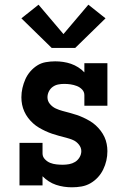

<svg xmlns="http://www.w3.org/2000/svg" viewBox="-20 -789 540 817"><path d="M286 8Q269 8 252 5.5Q235 3 218.5 -2.5Q202 -8 187.5 -17.5Q173 -27 161 -39V0H63V-181H161V-136Q161 -122 171 -111.5Q181 -101 193.5 -96Q206 -91 220 -89.5Q234 -88 247 -88Q261 -88 274.5 -90.5Q288 -93 299.5 -100Q311 -107 318.5 -119.5Q326 -132 326 -146Q326 -161 315.5 -174Q305 -187 291 -193Q277 -199 261.5 -203Q246 -207 231 -211Q216 -215 201.5 -220Q187 -225 173 -231.5Q159 -238 145.5 -246Q132 -254 120.5 -264.5Q109 -275 99.5 -287.5Q90 -300 83.5 -314.5Q77 -329 74 -344Q71 -359 71 -375Q71 -395 75.5 -414.5Q80 -434 88 -452Q96 -470 109 -485Q122 -500 138.5 -510.5Q155 -521 175 -524.5Q195 -528 215 -528Q232 -528 249 -525.5Q266 -523 282 -517.5Q298 -512 313 -502.5Q328 -493 339 -481V-520H437V-339H339V-384Q339 -398 329.5 -408Q320 -418 307 -423Q294 -428 280.5 -430Q267 -432 253 -432Q240 -432 227.5 -429.5Q215 -427 204.5 -419.5Q194 -412 188 -400Q182 -388 182 -375Q182 -359 192.5 -346.5Q203 -334 217 -327.5Q231 -321 246 -317Q261 -313 276 -309Q291 -305 306 -300Q321 -295 335 -288.5Q349 -282 362.5 -274Q376 -266 387.5 -255.5Q399 -245 408.5 -232.5Q418 -220 424.5 -206Q431 -192 434 -176.5Q437 -161 437 -146Q437 -125 432.5 -105.5Q428 -86 419 -67.5Q410 -49 396 -34Q382 -19 364.5 -9Q347 1 327 4.5Q307 8 286 8ZM200 -585 71 -711 144 -769 250 -644 356 -769 429 -711 300 -585Z"/></svg>

Font: Iosevka Gothic
Style: Bold
Weight: 700
Monospace: yes
Designer: Belleve Invis
Foundry: Belleve Invis
Version: Version 15.5.1; ttfautohint (v1.8.4)